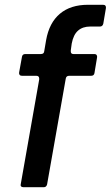

<svg xmlns="http://www.w3.org/2000/svg" viewBox="-20 -783 463 803"><path d="M177 -12Q174 0 163 0H78Q71 0 68 -4Q65 -8 67 -14L144 -451V-454Q144 -466 132 -466H72Q65 -466 62 -470Q59 -474 60 -480L72 -546Q74 -557 86 -557H151Q164 -557 165 -569L173 -616Q186 -688 230.5 -725.5Q275 -763 348 -763H411Q418 -763 421 -759Q424 -755 423 -749L412 -684Q409 -672 398 -672H357Q326 -672 306.5 -655Q287 -638 280 -601L276 -572V-568Q276 -557 287 -557H375Q381 -557 384 -553Q387 -549 386 -543L375 -477Q373 -466 361 -466H269Q257 -466 255 -454Z"/></svg>

Font: Open Sauce Two Medium Italic
Style: Regular
Weight: 500
Italic angle: -10°
Designer: Alfredo Marco Pradil
Foundry: Creative Sauce Fz LLC
Version: Version 1.477